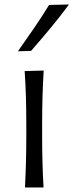

<svg xmlns="http://www.w3.org/2000/svg" viewBox="-20 -832 326 852"><path d="M90.8 0Q93.8 -57.6 95.2 -111.1Q96.7 -164.6 96.7 -228.5V-280.8Q96.7 -348.6 95 -403.8Q93.3 -459 89.4 -516.6L173.8 -519Q170.4 -460.9 168.7 -405Q167 -349.1 167 -280.8V-228.5Q167 -164.6 168.5 -111.1Q169.9 -57.6 173.3 0ZM59.6 -604.5Q96.2 -656.2 131.1 -707.3Q166 -758.3 197.8 -810.1L286.1 -812Q247.1 -759.3 204.6 -708Q162.1 -656.7 117.7 -606Z"/></svg>

Font: Pinar-DS3-FD Regular
Style: Regular
Weight: 400
Designer: Amin Abedi
Version: Version 3.000